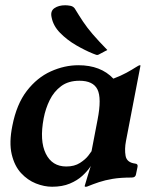

<svg xmlns="http://www.w3.org/2000/svg" viewBox="-20 -699 585 730"><path d="M351 -244Q367 -326 350.5 -359Q334 -392 282 -392Q240 -392 212.5 -371.5Q185 -351 169 -318.5Q153 -286 146 -249Q130 -164 154 -115Q178 -66 232 -66Q263 -66 284 -79.5Q305 -93 316 -107.5Q327 -122 328 -124ZM459 -163Q453 -132 457.5 -106.5Q462 -81 494 -77Q505 -76 503 -65L497 -36Q495 -24 481 -24Q438 -24 408.5 -19Q379 -14 356.5 -6.5Q334 1 312 10Q311 11 306 11H304Q302 11 302 8Q304 2 313 -29Q322 -60 333 -90H338Q334 -81 323 -64.5Q312 -48 293 -30.5Q274 -13 245.5 -1Q217 11 178 11Q148 11 116.5 -1.5Q85 -14 60 -41Q35 -68 24.5 -112.5Q14 -157 27 -221Q43 -303 82 -353.5Q121 -404 173 -427.5Q225 -451 278 -451Q363 -451 411 -400Q440 -411 461 -422.5Q482 -434 495 -442.5Q508 -451 512 -451Q515 -451 514 -449ZM388 -509 358 -493Q353 -490 350 -490Q346 -490 342 -492Q338 -494 334 -495Q304 -507 269.5 -527Q235 -547 208.5 -574Q182 -601 176 -634Q171 -657 187 -668Q203 -679 228 -679Q237 -679 247.5 -677Q258 -675 264 -667Q281 -639 296 -616.5Q311 -594 332 -569.5Q353 -545 388 -509Z"/></svg>

Font: Young Serif Light
Style: Italic
Weight: 300
Italic angle: -10.979°
Designer: Bastien Sozeau
Foundry: NBR — Bastien Sozeau
Version: Version 5.001